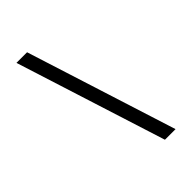

<svg xmlns="http://www.w3.org/2000/svg" viewBox="-282 -922 1164 1164"><g transform="rotate(-45 300.0 -340.0)"><path d="M408 143 101 -823H192L499 143Z"/></g></svg>

Font: Zed Sans Extended
Style: Italic
Weight: 400
Width: 7
Italic angle: -9°
Designer: Belleve Invis
Foundry: Belleve Invis
Version: Version 1.0.0; ttfautohint (v1.8.4)